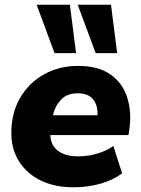

<svg xmlns="http://www.w3.org/2000/svg" viewBox="-20 -782 596 813"><path d="M291 11Q212 11 153 -17.5Q94 -46 61 -98Q28 -150 28 -219Q28 -304 65.5 -368Q103 -432 167 -467.5Q231 -503 311 -503Q395 -503 446.5 -467.5Q498 -432 518 -371Q538 -310 528 -236L524 -210H193Q195 -166 226 -143Q257 -120 311 -120Q352 -120 391.5 -131.5Q431 -143 460 -164L497 -48Q460 -20 406.5 -4.5Q353 11 291 11ZM309 -387Q264 -387 238.5 -360Q213 -333 204 -294H393Q395 -335 374.5 -361Q354 -387 309 -387ZM385 -557 309 -762H450L476 -557ZM211 -557 135 -762H276L302 -557Z"/></svg>

Font: Nunito Sans Black
Style: Italic
Weight: 900
Italic angle: -9°
Designer: Vernon Adams
Foundry: Vernon Adams
Version: Version 3.006; ttfautohint (v1.8.3)